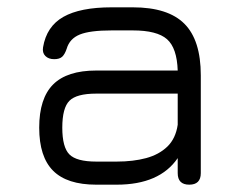

<svg xmlns="http://www.w3.org/2000/svg" viewBox="-20 -504 656 524"><path d="M242.5 0Q163 0 125 -38Q87 -76 87 -155.5Q87 -235.5 125 -273.5Q163 -311.5 242.5 -311.5H465Q463 -373 435.8 -397Q408.5 -421 342.5 -421H284.5Q225.5 -421 197.8 -409.8Q170 -398.5 162 -371Q157 -356 149.8 -349.2Q142.5 -342.5 128 -342.5Q112.5 -342.5 103.8 -351.2Q95 -360 97.5 -375Q107 -432 153 -458Q199 -484 284.5 -484H342.5Q438.5 -484 483.2 -439.2Q528 -394.5 528 -298.5V-31.5Q528 0 496.5 0Q465 0 465 -31.5V-72.5Q415.5 0 298.5 0ZM242.5 -63H298.5Q343.5 -63 378.8 -72.5Q414 -82 436.8 -104Q459.5 -126 465 -163.5V-248.5H242.5Q189 -248.5 169.5 -229Q150 -209.5 150 -155.5Q150 -102 169.5 -82.5Q189 -63 242.5 -63Z"/></svg>

Font: Jura Light Medium
Style: Regular
Weight: 500
Version: Version 5.106